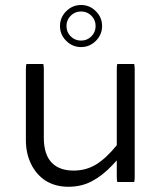

<svg xmlns="http://www.w3.org/2000/svg" viewBox="-20 -732 635 753"><path d="M83.5 -481Q81.5 -474.6 81.5 -459V-181.6Q81.5 -130.4 102.1 -88.4Q122.1 -47.4 158.7 -23.4Q197.3 0.5 248.3 0.5Q299.3 0.5 339.8 -21Q381.3 -42.5 420.4 -84L438 -103V-40Q438 -25.9 439.9 -18.1H506.3Q508.3 -24.4 508.3 -40V-459Q508.3 -473.1 506.3 -481H439.9Q438 -474.6 438 -459V-162.6Q397.5 -112.3 357.9 -87.6Q318.4 -63 268.6 -63Q213.9 -63 184.1 -92.8Q151.9 -125 151.9 -191.4V-459Q151.9 -473.1 149.9 -481ZM338.4 -589.4Q321.8 -572.8 297.9 -572.8Q273.9 -572.8 257.3 -589.4Q240.7 -606 240.7 -629.9Q240.7 -653.8 257.3 -670.4Q273.9 -687 297.9 -687Q321.8 -687 338.4 -670.4Q355 -653.8 355 -629.9Q355 -606 338.4 -589.4ZM239.7 -571.8Q264.2 -547.4 297.9 -547.4Q331.5 -547.4 356 -571.8Q380.4 -596.2 380.4 -629.9Q380.4 -663.6 356 -688Q331.5 -712.4 297.9 -712.4Q264.2 -712.4 239.7 -688Q215.3 -663.6 215.3 -629.9Q215.3 -596.2 239.7 -571.8Z"/></svg>

Font: YuPearl-ExtraLight
Style: ExtraLight
Weight: 200
Designer: Max Yao
Foundry: Max-Everyday
Version: Version 1.011; ttfautohint (v1.8.3)